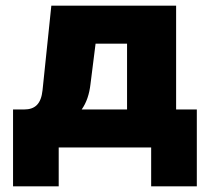

<svg xmlns="http://www.w3.org/2000/svg" viewBox="-20 -520 740 677"><path d="M65 -134H26V137H187V0H513V137H674V-134H601V-500H161L130 -202C125 -154 104 -134 65 -134ZM268 -134C285 -158 295 -188 299 -223L317 -366H428V-134Z"/></svg>

Font: LT Wave Black
Style: Regular
Weight: 900
Designer: Daniel Lyons
Version: Version 2.5 (Glyphs App)